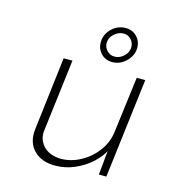

<svg xmlns="http://www.w3.org/2000/svg" viewBox="-89 -630 653 716"><g transform="rotate(15 237.0 -272.0)"><path d="M233 -479Q233 -499 243.5 -516Q254 -533 271.5 -543.5Q289 -554 310 -554Q336 -554 353 -536.5Q370 -519 370 -493Q370 -473 359 -456Q348 -439 331 -428.5Q314 -418 293 -418Q267 -418 250 -435.5Q233 -453 233 -479ZM255 -482Q255 -465 267 -452.5Q279 -440 296 -440Q316 -440 332 -455Q348 -470 348 -490Q348 -507 336.5 -519.5Q325 -532 308 -532Q288 -532 271.5 -517Q255 -502 255 -482ZM187 10Q134 10 104.5 -20.5Q75 -51 81 -102L115 -385H149L115 -108Q110 -73 132.5 -47.5Q155 -22 200 -20Q240 -20 277 -40Q314 -60 339.5 -94Q365 -128 370 -172L397 -385H430L383 0H354L365 -112L368 -103Q355 -73 326.5 -47Q298 -21 262 -5.5Q226 10 187 10Z"/></g></svg>

Font: Josefin Sans ExtraLight
Style: Italic
Weight: 250
Italic angle: -7°
Designer: Santiago Orozco
Foundry: Typemade
Version: Version 2.000